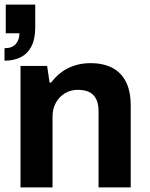

<svg xmlns="http://www.w3.org/2000/svg" viewBox="-25 -812 648 832"><path d="M63.9 0V-526.4H179.2L189.8 -454.3H196.8Q215.5 -479.8 240.7 -498.7Q266 -517.7 298 -528Q330.1 -538.4 367.7 -538.4Q420.5 -538.4 459.4 -519.2Q498.4 -500 519.9 -459.2Q541.5 -418.3 541.5 -352.2V0H402V-329.7Q402 -355.3 395.9 -372.8Q389.8 -390.2 378.3 -401.3Q366.8 -412.5 350 -417.6Q333.2 -422.7 312.3 -422.7Q281 -422.7 256.2 -407.7Q231.5 -392.7 217.1 -366.8Q202.7 -340.8 202.7 -306.9V0ZM-5.5 -549V-603.1Q28.3 -603.1 43.8 -621.7Q59.3 -640.3 59.3 -667.8H0V-792H127.7V-694Q127.7 -641.9 110.5 -609.8Q93.3 -577.7 63.3 -563.4Q33.3 -549 -5.5 -549Z"/></svg>

Font: Archivo SemiBold
Style: Regular
Weight: 600
Designer: Hector Gatti
Foundry: Omnibus-Type
Version: Version 2.001